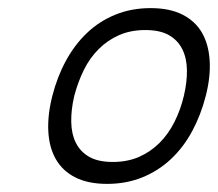

<svg xmlns="http://www.w3.org/2000/svg" viewBox="-20 -840 537 473"><path d="M487 -604Q475 -557 453.5 -517Q432 -477 401 -448Q370 -419 330.5 -403Q291 -387 244 -387Q197 -387 165.5 -403Q134 -419 117.5 -448Q101 -477 99 -517Q97 -557 109 -604Q121 -651 142.5 -690.5Q164 -730 194.5 -759Q225 -788 264.5 -804Q304 -820 351 -820Q398 -820 429.5 -804Q461 -788 477.5 -759.5Q494 -731 496.5 -691Q499 -651 487 -604ZM433 -604Q441 -638 440.5 -667.5Q440 -697 429 -719Q418 -741 396 -753.5Q374 -766 338 -766Q302 -766 273.5 -753.5Q245 -741 223 -719Q201 -697 186.5 -667.5Q172 -638 163 -604Q155 -570 155.5 -540Q156 -510 167 -488Q178 -466 200 -453.5Q222 -441 258 -441Q294 -441 322.5 -453.5Q351 -466 373 -488Q395 -510 410 -540Q425 -570 433 -604Z"/></svg>

Font: TypoPRO Sinkin Sans
Style: 300 Light Italic
Weight: 300
Italic angle: -112°
Designer: Keith Bates
Foundry: K-Type
Version: Sinkin Sans (version 1.0)  by Keith Bates   •   © 2014   www